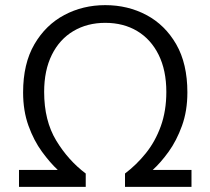

<svg xmlns="http://www.w3.org/2000/svg" viewBox="-20 -728 820 748"><path d="M54 0V-66H205Q175 -94 143.5 -137Q112 -180 91 -238Q70 -296 70 -368Q70 -480 114 -555.5Q158 -631 230.5 -669.5Q303 -708 390 -708Q478 -708 550.5 -669.5Q623 -631 666.5 -555.5Q710 -480 710 -368Q710 -296 689 -238Q668 -180 637 -137Q606 -94 575 -66H726V0H467V-52Q512 -86 548.5 -131.5Q585 -177 606.5 -236.5Q628 -296 628 -370Q628 -454 598 -514.5Q568 -575 514.5 -607Q461 -639 390 -639Q320 -639 266 -607Q212 -575 182 -514.5Q152 -454 152 -370Q152 -258 199 -180.5Q246 -103 314 -52V0Z"/></svg>

Font: Ubuntu Sans
Style: Regular
Weight: 400
Designer: Dalton Maag Ltd
Foundry: Dalton Maag Ltd
Version: Version 1.006; ttfautohint (v1.8.4.7-5d5b)